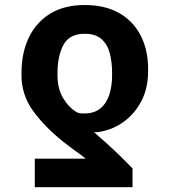

<svg xmlns="http://www.w3.org/2000/svg" viewBox="-20 -573 685 776"><path d="M515.6 183.6H120.6V68.4H326.7Q315.4 58.6 290.8 41.3Q266.1 23.9 236.3 0.5Q161.6 -59.1 114.3 -124Q66.9 -189 66.9 -268.6V-278.3Q66.9 -359.9 96.7 -421.6Q126.5 -483.4 183.3 -518.1Q240.2 -552.7 322.3 -552.7Q404.3 -552.7 461.4 -520.3Q518.6 -487.8 548.6 -429.4Q578.6 -371.1 578.6 -294.4V-284.7Q578.6 -217.8 552.2 -166Q525.9 -114.3 480.7 -81.3Q435.5 -48.3 379.4 -39.6Q372.6 -38.6 360.4 -38.6Q382.8 -19.5 412.8 7.8Q442.9 35.2 470.7 62.3Q498.5 89.4 515.6 107.4ZM433.1 -268.6V-278.3Q433.1 -321.3 423.8 -357.2Q414.6 -393.1 390.4 -414.8Q366.2 -436.5 322.3 -436.5Q260.3 -436.5 236.3 -391.4Q212.4 -346.2 212.4 -278.3V-268.6Q212.4 -213.4 236.1 -175Q259.8 -136.7 291.5 -118.7Q298.3 -115.7 305.2 -115Q312 -114.3 320.3 -114.3Q361.3 -114.3 386.2 -135.3Q411.1 -156.2 422.1 -191.2Q433.1 -226.1 433.1 -268.6Z"/></svg>

Font: Inter-Bold
Style: Bold
Weight: 700
Designer: Rasmus Andersson
Foundry: rsms
Version: Version 4.000;git-a52131595